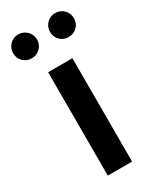

<svg xmlns="http://www.w3.org/2000/svg" viewBox="-219 -801 698 856"><g transform="rotate(-30 130.5 -372.5)"><path d="M66.9 0V-532.2H191.9V0ZM97.2 -683.1Q97.2 -657.7 79.1 -639.9Q61 -622.1 35.2 -622.1Q9.8 -622.1 -8.1 -639.6Q-25.9 -657.2 -25.9 -683.1Q-25.9 -709 -8.1 -727.1Q9.8 -745.1 35.2 -745.1Q60.5 -745.1 78.9 -727.1Q97.2 -709 97.2 -683.1ZM225.1 -745.1Q251.5 -745.1 269.3 -727.1Q287.1 -709 287.1 -683.1Q287.1 -657.2 269.3 -639.6Q251.5 -622.1 225.1 -622.1Q199.2 -622.1 181.6 -639.6Q164.1 -657.2 164.1 -683.1Q164.1 -709 181.9 -727.1Q199.7 -745.1 225.1 -745.1Z"/></g></svg>

Font: Lumene Sans
Style: Bold
Weight: 600
Designer: Deni Anggara
Version: Version 1.003;Glyphs 3.1.2 (3151)